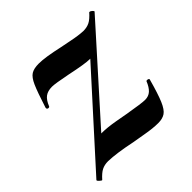

<svg xmlns="http://www.w3.org/2000/svg" viewBox="-128 -497 605 605"><g transform="rotate(-45 174.0 -194.5)"><path d="M-12 -6 308 -360 302 -349Q289 -314 276.5 -302Q264 -290 243 -290Q222 -290 161 -303Q111 -313 97 -313Q78 -313 66.5 -304.5Q55 -296 47 -276Q46 -273 42 -273Q39 -273 37 -275Q35 -277 36 -281Q53 -334 63 -356.5Q73 -379 85 -386.5Q97 -394 119 -394Q147 -394 205 -381Q212 -380 240.5 -374Q269 -368 291 -367Q307 -367 319 -373Q331 -379 346 -396H348Q351 -396 356 -391.5Q361 -387 359 -385L40 -29L35 -39Q59 -99 105 -99Q129 -99 163 -93Q197 -87 202 -86Q260 -76 275 -76Q291 -76 301.5 -85.5Q312 -95 320 -115Q321 -116 324 -116Q327 -116 329.5 -114.5Q332 -113 331 -111Q317 -60 306.5 -35.5Q296 -11 284 -3Q272 5 253 5Q229 5 196 -1Q163 -7 155 -8Q93 -21 56 -22Q40 -22 28 -16Q16 -10 1 7Q-1 8 -7.5 2Q-14 -4 -12 -6Z"/></g></svg>

Font: Cormorant Infant
Style: Bold Italic
Weight: 700
Italic angle: -10°
Designer: Christian Thalmann (Catharsis Fonts)
Foundry: Catharsis Fonts
Version: Version 4.000